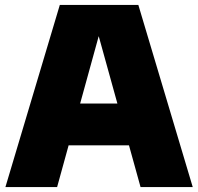

<svg xmlns="http://www.w3.org/2000/svg" viewBox="-20 -760 805 780"><path d="M2 0 223 -740H542L763 0H551L371.5 -647.5H390.5L212 0ZM186.5 -169.5 232 -339.5H532L577 -169.5Z"/></svg>

Font: Encode Sans SC Black
Style: Regular
Weight: 900
Version: Version 3.002